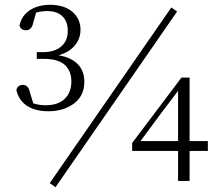

<svg xmlns="http://www.w3.org/2000/svg" viewBox="-20 -753 914 799"><path d="M182 -290Q127 -290 92.5 -312.5Q58 -335 48 -379Q52 -391 59 -395.5Q66 -400 75 -400Q86 -400 94 -392Q102 -384 106 -363L124 -306L99 -330Q116 -323 132.5 -319Q149 -315 169 -315Q222 -315 249.5 -342Q277 -369 277 -414Q277 -458 249.5 -483Q222 -508 163 -508H133V-536H160Q206 -536 234 -559Q262 -582 262 -625Q262 -664 239.5 -685.5Q217 -707 176 -707Q160 -707 144 -704Q128 -701 109 -693L134 -714L119 -661Q115 -642 107 -634.5Q99 -627 87 -627Q68 -627 61 -646Q67 -676 86 -695.5Q105 -715 131.5 -724Q158 -733 188 -733Q247 -733 281 -704Q315 -675 315 -629Q315 -586 283 -555Q251 -524 195 -518L192 -526Q260 -523 295.5 -493.5Q331 -464 331 -413Q331 -354 287.5 -322Q244 -290 182 -290ZM721 0V-140V-153V-384H715L744 -405L649 -280L556 -154L560 -177V-166H845V-125H530V-158L735 -430H769V0ZM211 26 187 9 693 -722 717 -705Z"/></svg>

Font: Noto Serif JP ExtraLight ExtraLight
Style: Regular
Weight: 250
Version: Version 2.003-H1;hotconv 1.1.1;makeotfexe 2.6.0